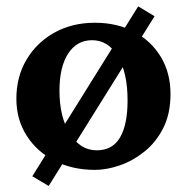

<svg xmlns="http://www.w3.org/2000/svg" viewBox="-20 -540 602 618"><path d="M285.6 6.8Q212.4 6.8 155.3 -22.7Q98.1 -52.2 65.4 -104Q32.7 -155.8 32.7 -222.2Q32.7 -293 65.4 -348.1Q98.1 -403.3 155.3 -435.1Q212.4 -466.8 285.6 -466.8Q356.9 -466.8 411.9 -437.5Q466.8 -408.2 497.8 -356.7Q528.8 -305.2 528.8 -237.3Q528.8 -173.8 505.4 -127.7Q481.9 -81.5 444.6 -51.8Q407.2 -22 365.2 -7.6Q323.2 6.8 285.6 6.8ZM291.5 -56.2Q342.3 -56.2 366.5 -97.7Q390.6 -139.2 390.6 -216.8Q390.6 -305.7 359.6 -358.2Q328.6 -410.6 276.4 -410.6Q227.5 -410.6 199.5 -367.7Q171.4 -324.7 171.4 -248Q171.4 -163.6 204.8 -109.9Q238.3 -56.2 291.5 -56.2ZM136.7 58.6 84 27.3 424.8 -519.5 477.5 -487.8Z"/></svg>

Font: Lateef ExtraBold
Style: Regular
Weight: 800
Designer: SIL International
Foundry: SIL International
Version: Version 4.200